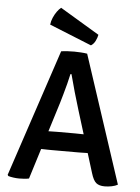

<svg xmlns="http://www.w3.org/2000/svg" viewBox="-61 -959 739 1014"><g transform="rotate(5 309.0 -452.0)"><path d="M241.5 -683Q255.5 -685.5 275.8 -686.5Q296 -687.5 311.5 -687.5Q325.5 -687.5 345.8 -686.2Q366 -685 379.5 -682.5L601.5 -7.5Q588.5 0 569.2 3.8Q550 7.5 532 7.5Q503 7.5 487.2 -5.5Q471.5 -18.5 460 -57L360 -380Q346.5 -423 332 -474Q317.5 -525 306.5 -567.5H301Q296 -543.5 288.5 -514.8Q281 -486 273.2 -458.5Q265.5 -431 259.5 -411L131 1Q119.5 3.5 106.2 4.5Q93 5.5 79 5.5Q64 5.5 48.2 3.2Q32.5 1 21 -2.5L17 -8.5ZM234.5 -159Q229.5 -159 216.5 -159.2Q203.5 -159.5 190.2 -159.8Q177 -160 172 -160H113.5L150.5 -256.5H202Q207.5 -256.5 219 -256.8Q230.5 -257 242.2 -257.2Q254 -257.5 259 -257.5H352Q357 -257.5 369 -257.2Q381 -257 393 -256.8Q405 -256.5 410.5 -256.5H463.5L495 -160H436.5Q431 -160 417.8 -159.8Q404.5 -159.5 391.5 -159.2Q378.5 -159 373.5 -159ZM221.5 -912Q211 -904 200.2 -889Q189.5 -874 181.5 -855.5Q173.5 -837 171.5 -818.5L395.5 -728Q410 -737 418.5 -754Q427 -771 430 -787Z"/></g></svg>

Font: Signika Medium
Style: Regular
Weight: 500
Designer: Anna Giedry
Foundry: Anna Giedry
Version: Version 2.000